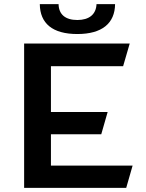

<svg xmlns="http://www.w3.org/2000/svg" viewBox="-20 -912 710 931"><path d="M355 -747C475 -747 537 -799 538 -892H448C446 -842 412 -815 355 -815C297 -815 265 -842 264 -892H173C174 -799 234 -747 355 -747ZM623 -109 592 -1H97V-701H609L577 -591H227V-369H502L471 -261H227V-109Z"/></svg>

Font: Talent
Style: Bold
Weight: 600
Designer: Mike Powis
Version: Version 1.001;hotconv 1.0.109;makeotfexe 2.5.65596